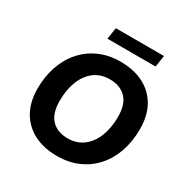

<svg xmlns="http://www.w3.org/2000/svg" viewBox="-198 -1052 1192 1229"><g transform="rotate(30 398.0 -437.5)"><path d="M388 11Q291 11 218.5 -26Q146 -63 106 -133Q66 -203 66 -302Q66 -392 92.5 -468Q119 -544 168.5 -599.5Q218 -655 287 -685.5Q356 -716 442 -716Q540 -716 612.5 -679Q685 -642 724.5 -572Q764 -502 764 -404Q764 -313 738 -237Q712 -161 662.5 -105.5Q613 -50 544 -19.5Q475 11 388 11ZM391 -121Q458 -121 505.5 -157Q553 -193 578 -256.5Q603 -320 603 -401Q603 -494 559 -539Q515 -584 439 -584Q372 -584 325 -548.5Q278 -513 253 -450Q228 -387 228 -304Q228 -212 271.5 -166.5Q315 -121 391 -121ZM294 -801 307 -886H663L650 -801Z"/></g></svg>

Font: Nunito Sans 12pt ExtraBold
Style: Italic
Weight: 800
Italic angle: -9°
Designer: Vernon Adams
Foundry: Vernon Adams
Version: Version 3.101;gftools[0.9.27]